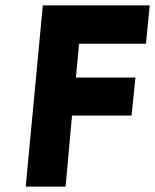

<svg xmlns="http://www.w3.org/2000/svg" viewBox="-20 -693 576 713"><path d="M75.5 0 139 -673H536L522 -530.5H273.5L262 -405H483L468.5 -264H247.5L223.5 0Z"/></svg>

Font: Karla ExtraBold
Style: Italic
Weight: 800
Italic angle: -8°
Designer: Jonathan Pinhorn
Version: Version 2.004;gftools[0.9.33]